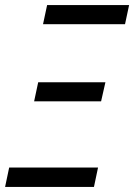

<svg xmlns="http://www.w3.org/2000/svg" viewBox="-40 -734 527 754"><path d="M129 -639H451L467 -714H145ZM94 -336H357L374 -411H110ZM-20 0H329L345 -76H-4Z"/></svg>

Font: Noto Sans Display SemiCondensed
Style: Italic
Weight: 400
Width: 4
Italic angle: -12°
Designer: Monotype Design Team
Foundry: Monotype Imaging Inc.
Version: Version 1.900